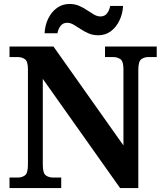

<svg xmlns="http://www.w3.org/2000/svg" viewBox="-20 -949 828 969"><path d="M28 0V-53H70Q91 -53 106 -64Q121 -75 121 -118V-600Q121 -640 105.5 -650.5Q90 -661 70 -661H28V-714H250L603 -215V-600Q603 -640 587.5 -650.5Q572 -661 552 -661H510V-714H771V-661H729Q708 -661 693 -650Q678 -639 678 -596V0H586L196 -551V-118Q196 -75 211 -64Q226 -53 247 -53H289V0ZM476 -771Q449 -771 427 -780.5Q405 -790 386.5 -802.5Q368 -815 351.5 -824.5Q335 -834 319 -834Q297 -834 285 -817.5Q273 -801 270 -781H205Q207 -822 223.5 -855.5Q240 -889 267.5 -909Q295 -929 331 -929Q358 -929 379.5 -919.5Q401 -910 419.5 -897.5Q438 -885 454.5 -875.5Q471 -866 487 -866Q509 -866 521 -882.5Q533 -899 536 -919H601Q599 -879 582.5 -845Q566 -811 539 -791Q512 -771 476 -771Z"/></svg>

Font: Noto Serif Tibetan
Style: Bold
Weight: 700
Designer: Monotype Design Team
Foundry: Monotype Imaging Inc.
Version: Version 2.103; ttfautohint (v1.8.4.7-5d5b)